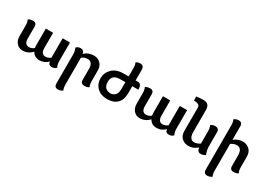

<svg xmlns="http://www.w3.org/2000/svg" viewBox="-1 -1552 3715 2682"><g transform="rotate(30 1856.0 -210.5)"><path d="M610.8 -46.9H609.4Q551.3 10.7 472.7 10.7Q390.6 10.7 353.5 -57.6Q288.6 10.7 200.7 10.7Q142.6 10.7 104 -31.7Q65.4 -74.2 65.4 -147V-316.4Q65.4 -341.3 61.3 -363.3Q57.1 -385.3 47.4 -401.4Q73.7 -423.8 124.5 -423.8Q181.6 -423.8 181.6 -362.3V-173.8Q181.6 -124 200.2 -99.9Q218.8 -75.7 255.4 -75.7Q299.3 -75.7 334 -106Q331.1 -122.6 331.1 -142.1V-418H448.7V-173.8Q448.7 -124 467.5 -99.4Q486.3 -74.7 522 -74.7Q561.5 -74.7 602.5 -105.5V-418H720.7V-115.7Q720.7 -66.9 742.2 -23.4Q712.4 6.8 667.5 6.8Q616.7 6.8 610.8 -46.9Z M842.3 -302.2Q842.3 -346.2 820.8 -394.5Q849.1 -424.8 891.1 -424.8Q945.3 -424.8 952.1 -369.6H953.6Q1014.2 -428.2 1102.1 -428.2Q1168.5 -428.2 1210.4 -386Q1252.4 -343.8 1252.4 -271V-100.1Q1252.4 -75.2 1256.6 -53.2Q1260.7 -31.2 1270.5 -15.1Q1243.7 5.9 1198.7 5.9Q1134.8 5.9 1134.8 -55.7V-235.8Q1134.8 -289.6 1112.3 -316.4Q1089.8 -343.3 1052.7 -343.3Q999 -343.3 959 -310.1V123.5Q959 148.4 962.9 170.4Q966.8 192.4 976.6 208.5Q943.4 234.4 901.9 234.4Q842.3 234.4 842.3 172.9Z M1564 -85.4Q1604 -85.4 1635.7 -114.7Q1667.5 -144 1667.5 -216.8V-325.2H1587.4Q1451.7 -325.2 1451.7 -209Q1451.7 -143.6 1483.4 -114.5Q1515.1 -85.4 1564 -85.4ZM1561.5 7.8Q1461.4 7.8 1400.4 -50.5Q1339.4 -108.9 1339.4 -203.6Q1339.4 -289.6 1403.8 -353.5Q1468.3 -417.5 1585.9 -417.5H1667.5V-558.6Q1667.5 -603.5 1651.4 -635.3Q1677.2 -656.2 1722.7 -656.2Q1779.3 -656.2 1779.3 -585V-418H1818.8Q1877.4 -418 1877.4 -324.7H1779.3V-216.3Q1779.3 -104 1722.2 -48.1Q1665 7.8 1561.5 7.8Z M2500 -46.9H2498.5Q2440.4 10.7 2361.8 10.7Q2279.8 10.7 2242.7 -57.6Q2177.7 10.7 2089.8 10.7Q2031.7 10.7 1993.2 -31.7Q1954.6 -74.2 1954.6 -147V-316.4Q1954.6 -341.3 1950.4 -363.3Q1946.3 -385.3 1936.5 -401.4Q1962.9 -423.8 2013.7 -423.8Q2070.8 -423.8 2070.8 -362.3V-173.8Q2070.8 -124 2089.4 -99.9Q2107.9 -75.7 2144.5 -75.7Q2188.5 -75.7 2223.1 -106Q2220.2 -122.6 2220.2 -142.1V-418H2337.9V-173.8Q2337.9 -124 2356.7 -99.4Q2375.5 -74.7 2411.1 -74.7Q2450.7 -74.7 2491.7 -105.5V-418H2609.9V-115.7Q2609.9 -66.9 2631.3 -23.4Q2601.6 6.8 2556.6 6.8Q2505.9 6.8 2500 -46.9Z M2836.9 -194.8Q2836.9 -135.7 2858.9 -106.7Q2880.9 -77.6 2917.5 -77.6Q2960 -77.6 3010.3 -109.4V-311Q3010.3 -335.9 3006.1 -357.9Q3002 -379.9 2992.2 -396Q3019 -421.9 3063 -421.9Q3126 -421.9 3126 -360.4V-120.1Q3126 -76.2 3152.3 -7.8Q3118.2 17.1 3077.1 17.1Q3022.9 17.1 3016.6 -51.3Q2951.7 6.8 2874.5 6.8Q2808.1 6.8 2764.9 -33.9Q2721.7 -74.7 2721.7 -147V-525.9Q2721.7 -582.5 2626 -582.5L2623 -646.5Q2684.6 -656.2 2739.7 -656.2Q2836.9 -656.2 2836.9 -550.8Z M3250.5 -545.4Q3250.5 -570.3 3246.3 -592.3Q3242.2 -614.3 3232.4 -630.4Q3265.6 -656.2 3307.1 -656.2Q3365.7 -656.2 3365.7 -594.7V-375.5Q3430.2 -428.2 3507.3 -428.2Q3567.4 -428.2 3612.5 -387.9Q3657.7 -347.7 3657.7 -269V-100.1Q3657.7 -75.2 3662.1 -53.2Q3666.5 -31.2 3675.8 -15.1Q3649.4 5.9 3602.5 5.9Q3542.5 5.9 3542.5 -55.7V-216.3Q3542.5 -284.7 3521 -313.5Q3499.5 -342.3 3458 -342.3Q3414.6 -342.3 3365.7 -310.5V123.5Q3365.7 148.4 3369.9 170.4Q3374 192.4 3383.8 208.5Q3350.6 234.4 3309.1 234.4Q3250.5 234.4 3250.5 172.9Z"/></g></svg>

Font: ALMAS
Style: Bold
Weight: 700
Designer: ALMAS Font/ by Husham Jawad Kadhim, derived from the Bainsely font by/ Paul James MIller
Foundry: High-Logic / Made with FontCreator
Version: Version 1.411;September 19, 2021;FontCreator 14.0.0.2814 32-